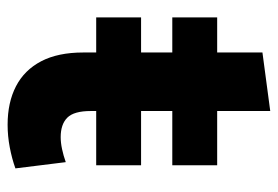

<svg xmlns="http://www.w3.org/2000/svg" viewBox="-130 -570 713 492"><g transform="rotate(90 226.0 -324.5)"><path d="M25 -410V-525H115V-641L265 -661V-525H404V-410H265V-330H404V-215H265V-201Q265 -158 282 -141Q299 -124 332 -124Q346 -124 362.5 -127.5Q379 -131 396 -137L412 -8Q387 1 358 6.5Q329 12 300 12Q243 12 201.5 -9.5Q160 -31 137.5 -74Q115 -117 115 -182V-215H25V-330H115V-410Z"/></g></svg>

Font: Radio Canada
Style: Regular
Weight: 400
Designer: Charles Daoud, Etienne Aubert Bonn, Alexandre Saumier Demers, Jacques Le Bailly
Foundry: Radio-Canada
Version: Version 2.104;gftools[0.9.28.dev5+ged2979d]